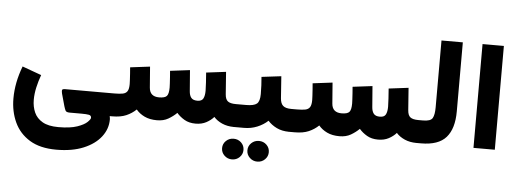

<svg xmlns="http://www.w3.org/2000/svg" viewBox="-56 -850 3407 1265"><g transform="rotate(5 1647.0 -218.0)"><path d="M350.6 251Q242.7 251 174.1 209Q105.5 167 72.8 96.2Q40 25.4 40 -61Q40 -166 82 -275.9L208.5 -230Q193.4 -188.5 183.8 -145.8Q174.3 -103 174.3 -64Q174.3 -18.1 190.9 19.5Q207.5 57.1 246.1 79.3Q284.7 101.6 350.6 101.6Q429.2 101.6 475.1 85.7Q521 69.8 540.8 50.5Q560.5 31.2 560.5 22Q560.5 6.3 544.7 3.2Q528.8 0 495.1 0H417.5Q395 0 389.6 -10.5Q384.3 -21 378.9 -39.1L356.4 -120.1Q353 -134.3 354 -142.8Q355 -151.4 374.5 -151.4H673.8V0H682.1Q685.1 14.2 685.1 22Q685.1 85 644.8 137Q604.5 189 529.8 220Q455.1 251 350.6 251Z M1249.5 0Q1206.5 0 1176 -17.8Q1145.5 -35.6 1124.5 -60.1Q1100.1 -36.1 1068.8 -18.1Q1037.6 0 994.1 0Q945.8 0 911.9 -16.4Q877.9 -32.7 856 -59.1Q828.1 -32.2 791 -16.1Q753.9 0 698.7 0H653.8V-151.4H699.7Q734.4 -151.4 755.1 -155.5Q775.9 -159.7 785.4 -174.6Q794.9 -189.5 794.9 -221.7Q794.9 -229 793.9 -248.8Q793 -268.6 791.3 -291.7Q789.6 -314.9 788.1 -332L918.5 -348.1L929.2 -210.4Q933.6 -151.4 995.1 -151.4Q1033.7 -151.4 1046.4 -166Q1059.1 -180.7 1059.1 -221.7Q1059.1 -228.5 1058.1 -248.3Q1057.1 -268.1 1055.4 -291.5Q1053.7 -314.9 1052.2 -332L1182.6 -348.1L1193.4 -210.4Q1195.3 -182.1 1207.5 -166.7Q1219.7 -151.4 1248.5 -151.4Q1277.3 -151.4 1287.1 -169.9Q1296.9 -188.5 1296.9 -221.7Q1296.9 -239.3 1294.7 -275.4Q1292.5 -311.5 1290 -341.3L1420.4 -357.4L1431.2 -210.4Q1433.6 -176.3 1450.2 -163.8Q1466.8 -151.4 1502.9 -151.4H1517.6V0H1503.9Q1460 0 1425.5 -15.1Q1391.1 -30.3 1369.6 -54.7Q1350.1 -32.2 1320.1 -16.1Q1290 0 1249.5 0Z M1497.1 -151.4H1570.8Q1623 -151.4 1642.1 -167.7Q1661.1 -184.1 1661.1 -231.4Q1661.1 -260.7 1659.7 -289.3Q1658.2 -317.9 1655.8 -344.7L1785.6 -360.4L1795.9 -215.8Q1798.3 -181.2 1815.2 -166.3Q1832 -151.4 1870.1 -151.4H1880.4V0H1869.1Q1821.3 0 1785.9 -17.3Q1750.5 -34.7 1727.5 -61Q1697.8 -33.2 1657.2 -16.6Q1616.7 0 1570.8 0H1497.1ZM1605.5 145.5Q1605.5 116.7 1626.2 96.9Q1647 77.1 1676.3 77.1Q1706.1 77.1 1726.6 96.9Q1747.1 116.7 1747.1 145.5Q1747.1 173.8 1726.6 193.8Q1706.1 213.9 1676.3 213.9Q1647 213.9 1626.2 193.8Q1605.5 173.8 1605.5 145.5ZM1438 145.5Q1438 116.7 1458.7 96.9Q1479.5 77.1 1508.8 77.1Q1538.6 77.1 1559.1 96.9Q1579.6 116.7 1579.6 145.5Q1579.6 173.8 1559.1 193.8Q1538.6 213.9 1508.8 213.9Q1479.5 213.9 1458.7 193.8Q1438 173.8 1438 145.5Z M2456.5 0Q2413.6 0 2383.1 -17.8Q2352.5 -35.6 2331.5 -60.1Q2307.1 -36.1 2275.9 -18.1Q2244.6 0 2201.2 0Q2152.8 0 2118.9 -16.4Q2085 -32.7 2063 -59.1Q2035.2 -32.2 1998 -16.1Q1960.9 0 1905.8 0H1860.8V-151.4H1906.7Q1941.4 -151.4 1962.2 -155.5Q1982.9 -159.7 1992.4 -174.6Q2002 -189.5 2002 -221.7Q2002 -229 2001 -248.8Q2000 -268.6 1998.3 -291.7Q1996.6 -314.9 1995.1 -332L2125.5 -348.1L2136.2 -210.4Q2140.6 -151.4 2202.1 -151.4Q2240.7 -151.4 2253.4 -166Q2266.1 -180.7 2266.1 -221.7Q2266.1 -228.5 2265.1 -248.3Q2264.2 -268.1 2262.5 -291.5Q2260.7 -314.9 2259.3 -332L2389.6 -348.1L2400.4 -210.4Q2402.3 -182.1 2414.6 -166.7Q2426.8 -151.4 2455.6 -151.4Q2484.4 -151.4 2494.1 -169.9Q2503.9 -188.5 2503.9 -221.7Q2503.9 -239.3 2501.7 -275.4Q2499.5 -311.5 2497.1 -341.3L2627.4 -357.4L2638.2 -210.4Q2640.6 -176.3 2657.2 -163.8Q2673.8 -151.4 2710 -151.4H2724.6V0H2710.9Q2667 0 2632.6 -15.1Q2598.1 -30.3 2576.7 -54.7Q2557.1 -32.2 2527.1 -16.1Q2497.1 0 2456.5 0Z M2705.1 -151.4H2741.2Q2791 -151.4 2803.7 -173.3Q2816.4 -195.3 2816.4 -244.1V-687H2957.5V-230Q2957.5 -116.2 2906.7 -58.1Q2856 0 2740.7 0H2705.1Z M3229 -687V-0.5H3087.9V-687Z"/></g></svg>

Font: Vazirmatn RD UI Black
Style: Regular
Weight: 900
Designer: Saber Rastikerdar
Foundry: Saber Rastikerdar
Version: Version 33.003